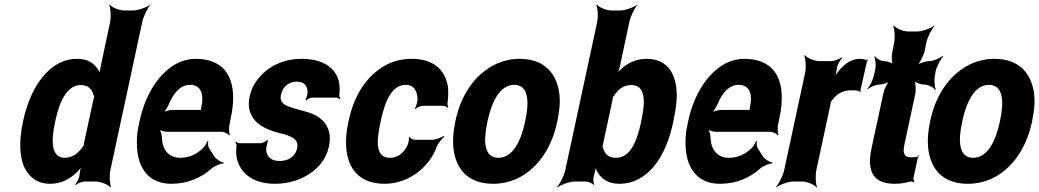

<svg xmlns="http://www.w3.org/2000/svg" viewBox="-20 -796 4557 842"><path d="M309 13 312 15C320 8 340 0 352 0H399C422 0 455 14 465 26L467 24C461 11 459 -26 464 -50L604 -700C609 -724 627 -761 639 -774V-776C624 -764 586 -750 563 -750H525C502 -750 470 -764 461 -776L459 -774C465 -761 468 -724 463 -700L421 -502C418 -489 416 -472 418 -464L423 -465C422 -474 412 -488 406 -497C388 -522 361 -538 319 -538C291 -538 264 -532 239 -519C163 -479 108 -387 82 -268L80 -258C63 -179 66 -112 85 -66C104 -24 139 10 200 10C247 10 283 -9 313 -37C324 -47 339 -63 344 -73L341 -74C335 -65 330 -46 329 -32C329 -19 318 5 309 13ZM389 -356 349 -172C349 -170 346 -156 347 -155L350 -159C349 -160 342 -152 341 -150C322 -123 297 -104 264 -104C204 -104 204 -178 221 -258L223 -268C240 -348 273 -423 334 -423C367 -423 384 -405 391 -377C392 -376 395 -368 396 -369L394 -373C393 -372 389 -358 389 -356Z M838 -538C809 -538 782 -531 756 -518C682 -479 619 -390 592 -265L588 -246C580 -211 579 -178 581 -147C587 -55 635 10 731 10C803 10 862 -16 908 -57C922 -69 949 -80 960 -79L962 -83C950 -84 927 -98 919 -111L897 -146C892 -154 891 -169 894 -177L890 -178C887 -170 878 -153 870 -146C843 -120 810 -104 771 -104C719 -104 692 -140 690 -192C690 -206 683 -226 678 -233L677 -229C684 -223 701 -218 715 -218H952C964 -218 981 -209 986 -202L988 -204C985 -212 983 -234 986 -248L992 -278C1026 -434 979 -538 838 -538ZM863 -326 862 -320C861 -317 860 -311 862 -310L864 -312C863 -314 859 -314 857 -314H736C723 -314 702 -308 692 -301L693 -297C703 -305 716 -328 723 -344C742 -389 772 -424 813 -424C859 -424 876 -387 863 -326Z M1206 -90C1171 -90 1148 -107 1147 -143C1149 -152 1153 -173 1155 -180L1151 -182C1146 -175 1131 -168 1122 -168H1029C1023 -168 1018 -172 1016 -175L1012 -172C1014 -169 1018 -162 1017 -157C1015 -139 1015 -122 1018 -104C1033 -34 1092 10 1186 10C1247 10 1301 -8 1342 -37C1377 -61 1411 -99 1422 -152C1428 -178 1428 -200 1423 -219C1412 -257 1386 -282 1349 -297C1321 -309 1274 -317 1246 -329C1225 -337 1205 -349 1212 -380C1220 -418 1249 -438 1281 -438C1312 -438 1329 -422 1329 -390C1329 -382 1323 -364 1320 -358L1323 -356C1328 -361 1341 -368 1350 -368H1454C1460 -368 1467 -364 1470 -361L1473 -364C1470 -367 1467 -374 1468 -380C1470 -400 1470 -419 1467 -436C1451 -502 1393 -538 1302 -538C1242 -538 1190 -519 1151 -489C1118 -463 1086 -425 1075 -374C1070 -351 1070 -331 1074 -314C1088 -256 1142 -229 1203 -213C1221 -209 1236 -205 1247 -200C1269 -190 1290 -180 1283 -146C1274 -106 1241 -90 1206 -90Z M1648 -257 1651 -271C1669 -353 1698 -424 1760 -424C1794 -424 1811 -398 1811 -359C1811 -349 1804 -326 1799 -320L1802 -318C1807 -324 1825 -332 1835 -332H1923C1931 -332 1940 -327 1944 -323L1946 -326C1944 -330 1941 -339 1943 -347C1946 -372 1947 -396 1944 -418C1931 -491 1880 -538 1786 -538C1749 -538 1717 -531 1687 -518C1602 -479 1536 -393 1510 -271L1507 -257C1499 -220 1496 -185 1498 -153C1504 -57 1555 10 1667 10C1725 10 1779 -13 1818 -45C1848 -70 1879 -106 1895 -152C1901 -168 1919 -189 1929 -197L1927 -200C1915 -192 1890 -183 1874 -183H1800C1791 -183 1778 -190 1776 -196L1773 -194C1775 -188 1771 -168 1767 -159C1751 -124 1723 -104 1690 -104C1627 -104 1630 -174 1648 -257Z M1978 -269 1976 -259C1968 -220 1965 -185 1968 -152C1976 -58 2030 10 2142 10C2178 10 2211 3 2242 -10C2328 -49 2396 -134 2423 -259L2425 -269C2433 -308 2437 -343 2434 -376C2425 -470 2371 -538 2259 -538C2223 -538 2192 -531 2161 -518C2074 -479 2005 -394 1978 -269ZM2284 -269 2282 -259C2264 -176 2228 -104 2166 -104C2103 -104 2099 -175 2117 -259L2119 -269C2137 -351 2173 -424 2235 -424C2297 -424 2302 -352 2284 -269Z M2698 -503 2740 -700C2745 -724 2763 -761 2775 -774V-776C2760 -764 2722 -750 2699 -750H2661C2638 -750 2607 -764 2598 -776L2595 -774C2601 -761 2604 -724 2599 -700L2459 -50C2454 -26 2435 11 2423 24L2424 26C2440 14 2478 0 2501 0H2548C2560 0 2579 8 2583 15L2586 13C2582 6 2580 -16 2585 -28L2586 -32C2591 -46 2594 -64 2592 -74L2589 -73C2590 -63 2596 -47 2603 -37C2621 -9 2650 10 2697 10C2726 10 2754 3 2779 -10C2856 -50 2906 -139 2932 -259L2934 -270C2942 -309 2948 -345 2948 -378C2947 -468 2911 -538 2815 -538C2773 -538 2737 -522 2709 -498C2699 -489 2685 -475 2680 -467L2684 -465C2690 -474 2695 -490 2698 -503ZM2681 -104C2647 -104 2631 -122 2624 -150C2623 -152 2621 -160 2619 -159L2622 -156C2623 -156 2626 -169 2626 -171L2666 -357C2666 -359 2669 -372 2667 -372L2665 -369C2667 -368 2673 -376 2674 -378C2693 -406 2715 -423 2749 -423C2811 -423 2811 -352 2793 -270L2791 -259C2773 -175 2744 -104 2681 -104Z M3244 -538C3215 -538 3188 -531 3162 -518C3088 -479 3025 -390 2998 -265L2994 -246C2986 -211 2985 -178 2987 -147C2993 -55 3041 10 3137 10C3209 10 3268 -16 3314 -57C3328 -69 3355 -80 3366 -79L3368 -83C3356 -84 3333 -98 3325 -111L3303 -146C3298 -154 3297 -169 3300 -177L3296 -178C3293 -170 3284 -153 3276 -146C3249 -120 3216 -104 3177 -104C3125 -104 3098 -140 3096 -192C3096 -206 3089 -226 3084 -233L3083 -229C3090 -223 3107 -218 3121 -218H3358C3370 -218 3387 -209 3392 -202L3394 -204C3391 -212 3389 -234 3392 -248L3398 -278C3432 -434 3385 -538 3244 -538ZM3269 -326 3268 -320C3267 -317 3266 -311 3268 -310L3270 -312C3269 -314 3265 -314 3263 -314H3142C3129 -314 3108 -308 3098 -301L3099 -297C3109 -305 3122 -328 3129 -344C3148 -389 3178 -424 3219 -424C3265 -424 3282 -387 3269 -326Z M3754 -391 3755 -393C3753 -395 3753 -399 3754 -403L3782 -527C3782 -529 3785 -532 3786 -533L3785 -536C3784 -535 3781 -533 3779 -533C3772 -536 3759 -538 3750 -538C3713 -538 3683 -515 3658 -485C3650 -474 3638 -458 3634 -449L3637 -448C3643 -457 3647 -475 3649 -488L3650 -497C3652 -511 3665 -534 3673 -542L3672 -545C3662 -537 3638 -528 3624 -528H3574C3551 -528 3519 -542 3510 -554L3507 -552C3513 -539 3516 -502 3511 -478L3419 -50C3414 -26 3395 11 3383 24L3384 26C3399 14 3436 0 3459 0H3497C3520 0 3552 14 3561 26L3563 24C3557 11 3555 -26 3560 -50L3621 -334C3622 -337 3625 -350 3623 -351L3620 -348C3621 -347 3628 -354 3629 -356C3649 -385 3677 -400 3714 -400C3727 -400 3749 -400 3754 -391Z M3903 10C3929 10 3951 6 3972 0C3976 -1 3984 1 3986 4L3989 1C3988 -2 3985 -11 3986 -16L4005 -104C4006 -107 4009 -110 4011 -112L4010 -115C4008 -113 4005 -109 4003 -109C3995 -107 3985 -106 3975 -106C3946 -106 3938 -122 3946 -161L3993 -380C3998 -401 3996 -438 3987 -449L3983 -446C3990 -435 4017 -425 4034 -425C4051 -425 4075 -412 4082 -401L4084 -404C4078 -415 4076 -449 4081 -470L4083 -483C4088 -504 4106 -538 4116 -549L4114 -552C4103 -541 4073 -528 4056 -528C4039 -528 4008 -518 3997 -507L3999 -504C4012 -515 4030 -552 4035 -573L4042 -608C4047 -632 4066 -669 4078 -682L4077 -684C4062 -672 4025 -658 4002 -658H3963C3940 -658 3909 -672 3900 -684L3897 -682C3903 -669 3906 -632 3901 -608L3893 -567C3889 -548 3890 -517 3898 -507L3901 -510C3895 -520 3872 -528 3858 -528C3843 -528 3823 -539 3817 -549L3814 -546C3820 -536 3822 -508 3818 -490L3812 -464C3808 -445 3794 -417 3784 -407L3785 -404C3795 -414 3821 -425 3836 -425C3850 -425 3877 -433 3887 -443L3884 -446C3872 -436 3858 -405 3854 -387L3802 -146C3780 -43 3811 10 3903 10Z M4060 -269 4058 -259C4050 -220 4047 -185 4050 -152C4058 -58 4112 10 4224 10C4260 10 4293 3 4324 -10C4410 -49 4478 -134 4505 -259L4507 -269C4515 -308 4519 -343 4516 -376C4507 -470 4453 -538 4341 -538C4305 -538 4274 -531 4243 -518C4156 -479 4087 -394 4060 -269ZM4366 -269 4364 -259C4346 -176 4310 -104 4248 -104C4185 -104 4181 -175 4199 -259L4201 -269C4219 -351 4255 -424 4317 -424C4379 -424 4384 -352 4366 -269Z"/></svg>

Font: Asimov
Style: EdgeExtremeIt
Weight: 500
Designer: Google
Version: Version 2.000980: 2014